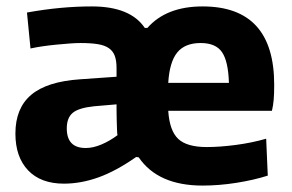

<svg xmlns="http://www.w3.org/2000/svg" viewBox="-20 -567 908 598"><path d="M611 11Q472 11 412 -77L404 -78Q341 -34 286.5 -14.5Q232 5 179 5Q107 5 67.5 -36.5Q28 -78 28 -151Q28 -230 77 -271.5Q126 -313 229 -320L343 -328V-355Q343 -378 337.5 -393Q332 -408 319 -417Q306 -426 284.5 -429.5Q263 -433 231 -433Q216 -433 196.5 -431.5Q177 -430 156 -428Q135 -426 114 -423Q93 -420 75 -416L64 -528Q120 -538 169.5 -542.5Q219 -547 266 -547Q386 -547 431 -480H439Q498 -547 611 -547Q834 -547 834 -303Q834 -275 832.5 -257Q831 -239 827 -222H504Q508 -160 535 -134.5Q562 -109 624 -109Q664 -109 714 -115.5Q764 -122 809 -135L814 -20Q770 -6 716 2.5Q662 11 611 11ZM247 -106Q270 -106 296 -117Q322 -128 346 -146Q345 -148 344.5 -162Q344 -176 343.5 -193Q343 -210 343 -224.5Q343 -239 343 -242L273 -236Q225 -231 206.5 -215.5Q188 -200 188 -167Q188 -106 247 -106ZM693 -309Q691 -376 671.5 -404.5Q652 -433 605 -433Q556 -433 532 -403.5Q508 -374 504 -309Z"/></svg>

Font: Encode Sans Narrow
Style: Bold
Weight: 700
Designer: Pablo Impallari, Andres Torresi
Foundry: Pablo Impallari, Andres Torresi
Version: Version 1.000; ttfautohint (v1.00) -l 8 -r 50 -G 200 -x 14 -